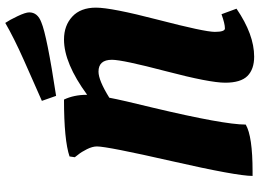

<svg xmlns="http://www.w3.org/2000/svg" viewBox="-148 -825 985 729"><g transform="rotate(-90 344.5 -460.5)"><path d="M58 6H41Q41 -54 97 -300Q153 -546 153 -585Q153 -602 142.5 -623Q132 -644 122 -656L112 -669L115 -689Q177 -710 331 -710Q349 -672 349 -624V-622Q469 -710 559 -710Q612 -710 646 -678.5Q680 -647 680 -588.5Q680 -530 634 -353Q588 -176 588 -137.5Q588 -99 601 -99Q619 -99 655 -112L676 -55Q578 12 494 12Q446 12 420.5 -13.5Q395 -39 395 -98Q395 -157 438.5 -322.5Q482 -488 482 -528Q482 -579 437 -579Q404 -579 338 -538Q329 -490 300 -372Q236 -103 236 -20Q192 6 58 6ZM662 -842Q662 -810 624 -796Q575 -775 345 -740L326 -794Q353 -806 403 -828Q453 -850 482 -863Q565 -900 622 -933Q633 -917 647.5 -886.5Q662 -856 662 -842Z"/></g></svg>

Font: Oleo Script
Style: Bold
Weight: 700
Designer: Soytutype
Foundry: Soytutype
Version: Version 1.002